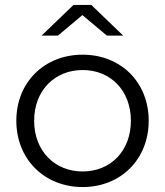

<svg xmlns="http://www.w3.org/2000/svg" viewBox="-20 -751 667 776"><path d="M313 -690 412 -607H478L349 -731H277L148 -607H214ZM314 -530C160 -530 46 -419 46 -263C46 -107 160 5 314 5C468 5 581 -107 581 -263C581 -419 468 -530 314 -530ZM314 -58C202 -58 118 -140 118 -263C118 -386 202 -468 314 -468C426 -468 509 -386 509 -263C509 -140 426 -58 314 -58Z"/></svg>

Font: Talent
Style: Regular
Weight: 400
Designer: Mike Powis
Version: Version 1.001;hotconv 1.0.109;makeotfexe 2.5.65596